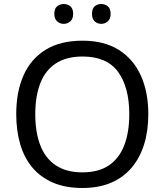

<svg xmlns="http://www.w3.org/2000/svg" viewBox="-20 -928 821 958"><path d="M720 -358Q720 -275 699 -207.5Q678 -140 636.5 -91Q595 -42 533.5 -16Q472 10 391 10Q307 10 245 -16.5Q183 -43 142 -91.5Q101 -140 81 -208Q61 -276 61 -359Q61 -469 97 -551Q133 -633 206.5 -679Q280 -725 392 -725Q499 -725 572 -679.5Q645 -634 682.5 -551.5Q720 -469 720 -358ZM156 -358Q156 -268 181 -203Q206 -138 258.5 -103Q311 -68 391 -68Q472 -68 523.5 -103Q575 -138 600 -203Q625 -268 625 -358Q625 -493 569 -569.5Q513 -646 392 -646Q311 -646 258.5 -611.5Q206 -577 181 -512.5Q156 -448 156 -358ZM251 -859Q251 -885 265 -896.5Q279 -908 298 -908Q317 -908 331 -896.5Q345 -885 345 -859Q345 -834 331 -821.5Q317 -809 298 -809Q279 -809 265 -821.5Q251 -834 251 -859ZM439 -859Q439 -885 452.5 -896.5Q466 -908 485 -908Q504 -908 518 -896.5Q532 -885 532 -859Q532 -834 518 -821.5Q504 -809 485 -809Q466 -809 452.5 -821.5Q439 -834 439 -859Z"/></svg>

Font: Noto Sans Sinhala
Style: Regular
Weight: 400
Designer: Jelle Bosma - Monotype Design Team
Foundry: Monotype Imaging Inc.
Version: Version 2.006